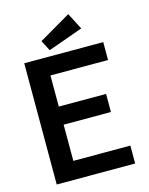

<svg xmlns="http://www.w3.org/2000/svg" viewBox="-120 -878 740 953"><g transform="rotate(-15 250.0 -401.0)"><path d="M51 0V-623H457V-531H161V-371H404V-278H161V-92H454V0ZM190 -653 162 -707 325 -802 369 -717Z"/></g></svg>

Font: Ligconsolata
Style: Bold
Weight: 700
Monospace: yes
Designer: Raph Levien, Cyreal, Brenton Simpson
Foundry: Raph Levien, Cyreal, Google
Version: Version 3.001; ttfautohint (v1.8.2.53-6de2)